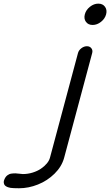

<svg xmlns="http://www.w3.org/2000/svg" viewBox="-211 -789 597 1040"><path d="M211.4 -501.5Q215.3 -516.6 229.6 -527.6Q243.9 -538.6 259.8 -538.6Q275.4 -538.6 283.9 -527.6Q292.5 -516.6 288.3 -501.5L136.5 65.4Q123.5 113.3 84.5 151.7Q45.4 190.2 -5.5 210.4Q-56.4 230.7 -107.9 230.7Q-140.6 230.7 -154.5 228.5Q-161.4 227.3 -167.2 225.3Q-173.1 223.4 -178.8 219.8Q-184.6 216.3 -187.3 211.3Q-189.9 206.3 -190.7 199Q-191.4 191.7 -187 182.4Q-181.4 168.7 -171.5 160.9Q-161.6 153.1 -149.4 151.4Q-137.2 149.7 -127 150Q-116.7 150.4 -104.4 152.1Q-92 153.8 -87.4 153.8Q-60.1 153.8 -34.2 145.8Q-8.3 137.7 10.6 124.9Q29.5 112.1 42.5 96.6Q55.4 81.1 59.6 65.4ZM336.1 -670.7Q314.7 -653.8 290.8 -653.8Q266.8 -653.8 254.5 -670.7Q242.2 -687.5 248.5 -711.4Q254.9 -735.4 276.2 -752.3Q297.6 -769.3 321.5 -769.3Q345.5 -769.3 357.8 -752.3Q370.1 -735.4 363.8 -711.4Q357.4 -687.5 336.1 -670.7Z"/></svg>

Font: Tecnico
Style: GruesoInclinado
Weight: 700
Italic angle: -15°
Version: Version 1.3